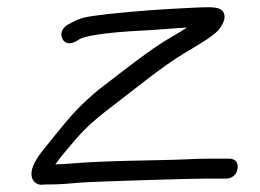

<svg xmlns="http://www.w3.org/2000/svg" viewBox="-20 -515 717 530"><path d="M631 -70.1C626.2 -75.4 619.3 -77 612.6 -77H555.6C508.7 -77 505.8 -74.3 389.9 -72.3C306.6 -70.8 243.7 -68.6 200.8 -65.5C171.9 -63 150.2 -61.6 132.6 -61.1C137.7 -68.5 146.4 -79.8 156.7 -92.3C207 -152.7 221.9 -170.4 299.7 -229.3L364.5 -279.4C417.7 -321.3 460.3 -351.5 491.9 -370C539 -397.4 569 -416.9 582.2 -431.1C590.7 -441.2 597.5 -451.9 599.4 -463.2C601.1 -472.7 598.4 -482.5 590.3 -488.4C582.8 -493.2 570.9 -495 556.5 -495C544.7 -495 531.9 -494.7 518.3 -494C425.4 -489.3 372.3 -486.2 276 -476C212.7 -467.8 205.7 -468.8 165.9 -446.1L165.4 -445.8L164.9 -445.5C158.8 -441.4 153.1 -435.5 150.6 -427.9C148 -419.7 149.9 -412.3 153.2 -406.3C162.4 -389.5 182.5 -394.6 198.7 -406.5C214.1 -415.4 268.5 -425.5 371.7 -430.5C414.9 -432.6 455.1 -436.9 496.1 -438.9C485.1 -431.7 471.7 -423.4 458.7 -416C406.6 -386.3 359.4 -349.4 314.9 -315.7L250 -265.6C208.3 -230.6 180.7 -201.1 160.4 -176.4L133.2 -143.4C125 -133.5 116.9 -123.5 110.7 -115.4C79.6 -78.7 60.5 -47.3 68.8 -22.9C72.1 -13.3 80.3 -7.1 90.4 -5.2L92.2 -4.9L94 -5.1C99 -5.6 110.1 -6 126 -6C142.9 -6 165.4 -7.5 197.7 -10.6C246.6 -14.5 513.9 -22 546.9 -22H603.9C611 -22 619.2 -23.9 625.8 -30C631.9 -35.6 634.6 -42.8 635.7 -49.5C636.8 -56.7 636.1 -64.5 631 -70.1Z"/></svg>

Font: MewTooHand
Style: BdWideIta
Weight: 400
Designer: Mew Too, Robert Jablonski
Version: Version 0.77